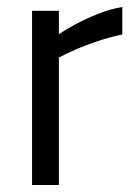

<svg xmlns="http://www.w3.org/2000/svg" viewBox="-20 -531 387 551"><path d="M72 0V-500H149V-433Q168 -446 197 -461.5Q226 -477 261 -491Q296 -505 331 -511V-432Q297 -425 262 -413.5Q227 -402 197.5 -389Q168 -376 149 -366V0Z"/></svg>

Font: Cairo
Style: Regular
Weight: 400
Designer: Mohamed Gaber, Accademia di Belle Arti di Urbino
Foundry: Kief Type Foundry, Accademia di Belle Arti di Urbino
Version: Version 3.120